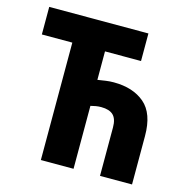

<svg xmlns="http://www.w3.org/2000/svg" viewBox="-99 -743 797 834"><g transform="rotate(15 300.0 -326.0)"><path d="M158 0V-528H21V-652H467V-528H305V-400Q324 -403 341.5 -405.5Q359 -408 377 -408Q464 -408 516 -363.5Q568 -319 568 -218V0H424V-218Q424 -256 406.5 -273Q389 -290 352 -290Q340 -290 328 -288Q316 -286 305 -283V0Z"/></g></svg>

Font: Source Code Pro
Style: Bold
Weight: 700
Monospace: yes
Designer: Paul D. Hunt, Teo Tuominen
Foundry: Adobe Systems Incorporated
Version: Version 2.030;PS 1.000;hotconv 16.6.51;makeotf.lib2.5.65220